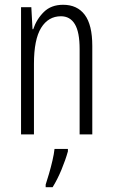

<svg xmlns="http://www.w3.org/2000/svg" viewBox="-20 -628 472 803"><path d="M244 -608Q303 -608 334.5 -566Q366 -524 366 -436V-66H313V-423Q313 -494 293 -527Q273 -560 235 -560Q182 -560 152 -511.5Q122 -463 122 -361V-66H68V-598H111L116 -506H119Q133 -548 163.5 -578Q194 -608 244 -608ZM264 5Q254 41 237 82Q220 123 200 155H171V144Q177 126 185 98.5Q193 71 199.5 43Q206 15 208 -5H264Z"/></svg>

Font: Noto Sans Malayalam UI ExtraCondensed Light
Style: Regular
Weight: 300
Width: 2
Designer: Jelle Bosma - Monotype Design Team
Foundry: Monotype Imaging Inc.
Version: Version 2.104; ttfautohint (v1.8.4.7-5d5b)